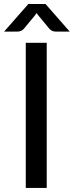

<svg xmlns="http://www.w3.org/2000/svg" viewBox="-38 -929 364 949"><path d="M192.9 0H89.4V-717.3H192.9ZM237.3 -772.9Q217.3 -772.9 204.6 -788.6L148.9 -856Q145 -860.4 143.1 -865.2L137.2 -856L81.5 -788.6Q69.3 -772.9 48.3 -772.9H-17.6L102.1 -909.2H187L306.6 -772.9Z"/></svg>

Font: Lato-Medium
Style: Regular
Weight: 500
Designer: Lukasz Dziedzic
Foundry: tyPoland Lukasz Dziedzic
Version: Version 2.006; 2014-01-15